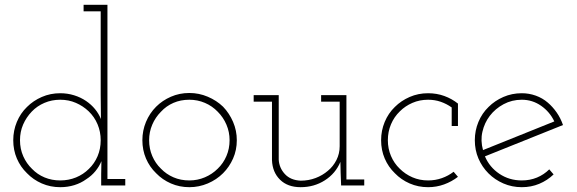

<svg xmlns="http://www.w3.org/2000/svg" viewBox="-20 -770 2394 797"><path d="M500 0V-27H426V-750H327V-723H398V-379Q398 -345 398.5 -327Q399 -309 399 -276Q390 -298 374.5 -317Q359 -336 337 -351Q315 -366 287.5 -374.5Q260 -383 230 -383Q189 -383 153.5 -367.5Q118 -352 92 -326Q65 -300 50 -264Q35 -228 35 -188Q35 -147 50 -112Q65 -77 92 -51Q118 -24 153.5 -8.5Q189 7 230 7Q261 7 288.5 -1.5Q316 -10 338 -26Q360 -40 376 -59.5Q392 -79 401 -101Q401 -87 400.5 -74Q400 -61 400 -47V0ZM230 -356Q265 -356 295 -343Q325 -330 348 -308Q372 -285 385 -254Q398 -223 398 -188Q398 -152 385 -121.5Q372 -91 349 -69Q326 -46 295.5 -33.5Q265 -21 230 -21Q195 -21 165 -33.5Q135 -46 113 -69Q90 -91 76.5 -121.5Q63 -152 63 -188Q63 -223 76 -253Q89 -283 112 -307Q134 -330 164.5 -343Q195 -356 230 -356Z M906 -51Q932 -77 947.5 -112Q963 -147 963 -188Q963 -228 947.5 -264Q932 -300 906 -327Q879 -353 842.5 -368.5Q806 -384 766 -384Q725 -384 689.5 -368.5Q654 -353 628 -327Q601 -300 586 -264Q571 -228 571 -188Q571 -147 586 -112Q601 -77 628 -51Q654 -24 689.5 -8.5Q725 7 766 7Q806 7 842.5 -8.5Q879 -24 906 -51ZM648 -70Q625 -92 612 -122.5Q599 -153 599 -188Q599 -222 612 -252.5Q625 -283 648 -306Q670 -330 700 -343Q730 -356 766 -356Q800 -356 830.5 -343Q861 -330 884 -306Q907 -283 920 -252.5Q933 -222 933 -188Q933 -153 920 -122.5Q907 -92 884 -70Q861 -47 830.5 -34Q800 -21 766 -21Q730 -21 700 -34Q670 -47 648 -70Z M1393 -98 1394 -53 1396 0H1492V-25H1418V-375H1313V-348H1390V-163Q1390 -132 1376.5 -105.5Q1363 -79 1341 -61Q1319 -42 1290 -31Q1261 -20 1228 -20Q1186 -22 1162.5 -47.5Q1139 -73 1137 -107V-375H1033V-348H1109V-105Q1111 -55 1142.5 -24Q1174 7 1228 7Q1284 7 1328.5 -21.5Q1373 -50 1393 -98Z M1881 -36 1863 -57Q1841 -40 1814 -30.5Q1787 -21 1757 -21Q1722 -21 1692 -34Q1662 -47 1639 -70Q1616 -92 1603 -122.5Q1590 -153 1590 -188Q1590 -223 1603 -254Q1616 -285 1640 -308Q1662 -330 1692 -343Q1722 -356 1757 -356Q1785 -356 1809.5 -347.5Q1834 -339 1855 -324V-247H1881V-340Q1856 -360 1824.5 -371.5Q1793 -383 1757 -383Q1716 -383 1680.5 -367.5Q1645 -352 1619 -326Q1592 -300 1577 -264Q1562 -228 1562 -188Q1562 -147 1577 -112Q1592 -77 1619 -51Q1645 -24 1680.5 -8.5Q1716 7 1757 7Q1792 7 1823.5 -4.5Q1855 -16 1881 -36Z M2146 -356Q2190 -356 2226 -331Q2262 -306 2281 -266Q2207 -236 2133 -206.5Q2059 -177 1985 -147Q1974 -186 1982.5 -223Q1991 -260 2013 -289Q2036 -319 2070.5 -337.5Q2105 -356 2146 -356ZM2278 -46 2260 -67Q2238 -45 2209 -33Q2180 -21 2146 -21Q2094 -21 2053 -48.5Q2012 -76 1993 -121Q2075 -154 2155 -186Q2235 -218 2317 -251Q2307 -280 2290.5 -303.5Q2274 -327 2254 -344Q2232 -363 2204 -373Q2176 -383 2146 -383Q2105 -383 2069.5 -367.5Q2034 -352 2008 -326Q1981 -300 1966 -264Q1951 -228 1951 -188Q1951 -147 1966 -112Q1981 -77 2008 -50Q2034 -24 2069.5 -8.5Q2105 7 2146 7Q2185 7 2218.5 -7Q2252 -21 2278 -46Z"/></svg>

Font: Josefin Slab Thin Light
Style: Regular
Weight: 300
Version: Version 2.000